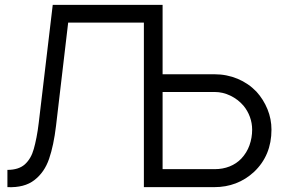

<svg xmlns="http://www.w3.org/2000/svg" viewBox="-20 -770 1168 790"><path d="M1097 -236.5Q1097 -130.5 1025 -62.5Q957 0 861.5 0H572V-677H260.5L210.5 -252Q201 -172 182 -116.5Q163 -61 121.5 -29Q80.5 3 10.5 0V-71Q56.5 -71 82 -93.5Q108 -117 119 -157Q125 -178 130.2 -204.8Q135.5 -231.5 139.5 -265.5L197 -750H649V-464.5H861.5Q913 -464.5 957.8 -445.8Q1002.5 -427 1035.5 -392.5Q1064 -361 1080.5 -320.8Q1097 -280.5 1097 -236.5ZM981.5 -335.5Q959 -361.5 927.8 -376.5Q896.5 -391.5 863.5 -391.5H649V-74H863.5Q896.5 -74 924.8 -85.2Q953 -96.5 973 -117.5Q995.5 -141.5 1006.5 -172.2Q1017.5 -203 1017.5 -236.5Q1017.5 -263.5 1008.2 -289Q999 -314.5 981.5 -335.5Z"/></svg>

Font: Russisch Sans
Style: Regular
Weight: 400
Designer: Michael Sharanda (font) & Cristiano Sobral (main changes)
Foundry: Michael Sharanda
Version: Version 2.00;October 25, 2020;FontCreator 13.0.0.2681 64-bit